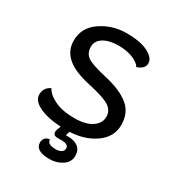

<svg xmlns="http://www.w3.org/2000/svg" viewBox="-161 -602 786 858"><g transform="rotate(30 231.5 -173.0)"><path d="M354 -393Q347 -409 315.5 -423Q284 -437 238 -437Q192 -437 162.5 -419.5Q133 -402 133 -370.5Q133 -339 155 -322Q177 -305 258.5 -286.5Q340 -268 383 -233Q426 -198 426 -135Q426 -72 368 -32.5Q310 7 225.5 7Q141 7 90.5 -14.5Q40 -36 40 -71Q40 -106 73 -122Q87 -95 127 -76Q167 -57 227 -57Q287 -57 318.5 -79Q350 -101 350 -133.5Q350 -166 321.5 -184.5Q293 -203 210.5 -221Q128 -239 90.5 -272.5Q53 -306 53 -356Q53 -424 111.5 -463.5Q170 -503 242 -503Q314 -503 353.5 -482.5Q393 -462 393 -434Q393 -406 354 -393ZM247 28Q278 28 297.5 42.5Q317 57 317 88Q317 119 288.5 138Q260 157 223 157Q150 157 150 113Q150 99 159 89.5Q168 80 182 80Q182 105 226 105Q243 105 254 98Q265 91 265 79Q265 57 230 57H208Q185 57 185 37Q185 32 188 24L203 -14H247L234 28Z"/></g></svg>

Font: Merge One
Style: Regular
Weight: 400
Designer: Kosal Sen
Foundry: Philatype
Version: Version 1.001